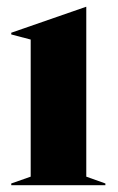

<svg xmlns="http://www.w3.org/2000/svg" viewBox="-20 -543 345 563"><path d="M13 -5 70 -25V-427L13 -442V-447L232 -523H233V-25L289 -5V0H13Z"/></svg>

Font: Nyght Serif Bold
Style: Regular
Weight: 700
Designer: Maksym Kobuzan
Version: Version 0.410